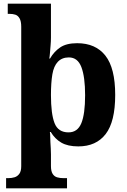

<svg xmlns="http://www.w3.org/2000/svg" viewBox="-20 -780 690 1040"><path d="M13 240V185H24Q44 185 59.5 180Q75 175 85 161Q95 147 95 120V-635Q95 -665 86 -680.5Q77 -696 63 -700.5Q49 -705 31 -705H22V-760H256V-576Q256 -557 254 -534Q252 -511 250.5 -491.5Q249 -472 247 -463H251Q273 -501 306.5 -523.5Q340 -546 398 -546Q498 -546 551 -478.5Q604 -411 604 -266Q604 -121 552.5 -54Q501 13 404 13Q347 13 312 -7.5Q277 -28 255 -65H250Q252 -56 252 -42Q252 -28 253 -10.5Q254 7 255 24.5Q256 42 256 56V119Q256 147 265 161.5Q274 176 289.5 180.5Q305 185 324 185H343V240ZM351 -63Q400 -63 420.5 -112.5Q441 -162 441 -264Q441 -363 421 -416Q401 -469 353 -469Q316 -469 293.5 -445.5Q271 -422 263.5 -376.5Q256 -331 256 -265Q256 -163 275.5 -113Q295 -63 351 -63Z"/></svg>

Font: Noto Serif Hentaigana EL
Style: Regular
Weight: 400
Designer: Kazuhiro Yamada
Foundry: nipponia
Version: Version 1.000